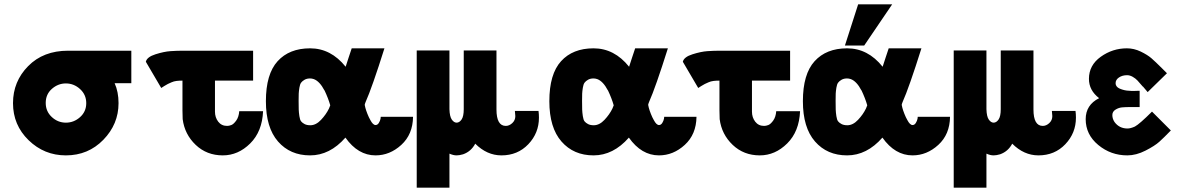

<svg xmlns="http://www.w3.org/2000/svg" viewBox="-20 -706 5466 886"><path d="M40 -230Q40 -330 110 -401Q180 -472 294 -472H586V-322H509Q527 -282 527 -230Q527 -133 457 -61Q387 11 284 11Q184 11 112 -59Q40 -129 40 -230ZM191 -231Q191 -192 219 -166Q247 -140 284 -140Q321 -140 349.5 -165.5Q378 -191 378 -230Q378 -269 349.5 -295Q321 -321 284 -321Q248 -321 219.5 -296Q191 -271 191 -231Z M653 -421Q658 -443 697.5 -455.5Q737 -468 767 -470Q797 -472 824 -472H1148V-334H972V-191Q972 -164 987 -144.5Q1002 -125 1028 -125Q1037 -125 1047.5 -129Q1058 -133 1070 -149.5Q1082 -166 1084 -193H1194Q1190 -99 1134.5 -44Q1079 11 1008 11Q934 11 883 -37.5Q832 -86 823 -156V-155Q822 -168 822 -196V-334Q807 -334 794.5 -332.5Q782 -331 771 -326Q760 -321 754.5 -318.5Q749 -316 738 -309Q727 -302 724 -300Z M1207 -239Q1207 -364 1261 -423.5Q1315 -483 1411 -483Q1507 -483 1575 -398Q1579 -412 1589 -441Q1599 -470 1603 -483H1754Q1697 -302 1667 -235Q1663 -225 1663 -222Q1663 -220 1666 -208.5Q1669 -197 1675.5 -180.5Q1682 -164 1689 -152Q1701 -129 1713 -129Q1722 -129 1728 -138.5Q1734 -148 1736 -158L1737 -167H1886Q1885 -86 1832 -37.5Q1779 11 1713 11Q1632 11 1574 -71Q1502 11 1411 11Q1319 11 1263 -53Q1207 -117 1207 -239ZM1358 -241Q1358 -213 1358.5 -200Q1359 -187 1361.5 -170Q1364 -153 1369.5 -146Q1375 -139 1385.5 -133.5Q1396 -128 1412 -128Q1438 -128 1461.5 -153Q1485 -178 1498 -205Q1502 -216 1504 -220Q1495 -252 1477 -290V-289Q1455 -331 1428 -341Q1419 -344 1411 -344Q1396 -344 1385.5 -338Q1375 -332 1369.5 -324.5Q1364 -317 1361.5 -301Q1359 -285 1358.5 -274Q1358 -263 1358 -241Z M1903 160V-473H2054V-202Q2055 -168 2065 -154Q2075 -140 2087 -140Q2100 -140 2110 -154.5Q2120 -169 2120 -202V-473H2271V-201Q2271 -125 2314 -125Q2330 -125 2344 -138Q2358 -151 2358 -170L2356 -194H2465Q2467 -180 2467 -163Q2467 -92 2418 -40.5Q2369 11 2294 11Q2227 11 2173 -43Q2154 -7 2117 6Q2100 11 2087 11Q2072 11 2054 3V160Z M2515 -239Q2515 -364 2569 -423.5Q2623 -483 2719 -483Q2815 -483 2883 -398Q2887 -412 2897 -441Q2907 -470 2911 -483H3062Q3005 -302 2975 -235Q2971 -225 2971 -222Q2971 -220 2974 -208.5Q2977 -197 2983.5 -180.5Q2990 -164 2997 -152Q3009 -129 3021 -129Q3030 -129 3036 -138.5Q3042 -148 3044 -158L3045 -167H3194Q3193 -86 3140 -37.5Q3087 11 3021 11Q2940 11 2882 -71Q2810 11 2719 11Q2627 11 2571 -53Q2515 -117 2515 -239ZM2666 -241Q2666 -213 2666.5 -200Q2667 -187 2669.5 -170Q2672 -153 2677.5 -146Q2683 -139 2693.5 -133.5Q2704 -128 2720 -128Q2746 -128 2769.5 -153Q2793 -178 2806 -205Q2810 -216 2812 -220Q2803 -252 2785 -290V-289Q2763 -331 2736 -341Q2727 -344 2719 -344Q2704 -344 2693.5 -338Q2683 -332 2677.5 -324.5Q2672 -317 2669.5 -301Q2667 -285 2666.5 -274Q2666 -263 2666 -241Z M3131 -421Q3136 -443 3175.5 -455.5Q3215 -468 3245 -470Q3275 -472 3302 -472H3626V-334H3450V-191Q3450 -164 3465 -144.5Q3480 -125 3506 -125Q3515 -125 3525.5 -129Q3536 -133 3548 -149.5Q3560 -166 3562 -193H3672Q3668 -99 3612.5 -44Q3557 11 3486 11Q3412 11 3361 -37.5Q3310 -86 3301 -156V-155Q3300 -168 3300 -196V-334Q3285 -334 3272.5 -332.5Q3260 -331 3249 -326Q3238 -321 3232.5 -318.5Q3227 -316 3216 -309Q3205 -302 3202 -300Z M3879 -496 3940 -686H4097L3968 -496ZM3685 -239Q3685 -364 3739 -423.5Q3793 -483 3889 -483Q3985 -483 4053 -398Q4057 -412 4067 -441Q4077 -470 4081 -483H4232Q4175 -302 4145 -235Q4141 -225 4141 -222Q4141 -220 4144 -208.5Q4147 -197 4153.5 -180.5Q4160 -164 4167 -152Q4179 -129 4191 -129Q4200 -129 4206 -138.5Q4212 -148 4214 -158L4215 -167H4364Q4363 -86 4310 -37.5Q4257 11 4191 11Q4110 11 4052 -71Q3980 11 3889 11Q3797 11 3741 -53Q3685 -117 3685 -239ZM3836 -241Q3836 -213 3836.5 -200Q3837 -187 3839.5 -170Q3842 -153 3847.5 -146Q3853 -139 3863.5 -133.5Q3874 -128 3890 -128Q3916 -128 3939.5 -153Q3963 -178 3976 -205Q3980 -216 3982 -220Q3973 -252 3955 -290V-289Q3933 -331 3906 -341Q3897 -344 3889 -344Q3874 -344 3863.5 -338Q3853 -332 3847.5 -324.5Q3842 -317 3839.5 -301Q3837 -285 3836.5 -274Q3836 -263 3836 -241Z M4381 160V-473H4532V-202Q4533 -168 4543 -154Q4553 -140 4565 -140Q4578 -140 4588 -154.5Q4598 -169 4598 -202V-473H4749V-201Q4749 -125 4792 -125Q4808 -125 4822 -138Q4836 -151 4836 -170L4834 -194H4943Q4945 -180 4945 -163Q4945 -92 4896 -40.5Q4847 11 4772 11Q4705 11 4651 -43Q4632 -7 4595 6Q4578 11 4565 11Q4550 11 4532 3V160Z M4990 -156Q4990 -222 5052 -253Q5005 -289 5005 -342Q5005 -405 5059.5 -444Q5114 -483 5180 -483Q5213 -483 5244 -468Q5275 -453 5293 -437.5Q5311 -422 5343 -390L5365 -368L5276 -281Q5272 -286 5265 -294Q5258 -302 5254 -307V-306Q5237 -326 5228.5 -335Q5220 -344 5207 -351.5Q5194 -359 5181 -359Q5159 -359 5143.5 -348.5Q5128 -338 5128 -322Q5128 -314 5132.5 -308Q5137 -302 5144 -298.5Q5151 -295 5161 -292Q5171 -289 5180 -288Q5189 -287 5200 -286.5Q5211 -286 5218 -286.5Q5225 -287 5232 -287H5239V-212H5197Q5173 -212 5157.5 -210.5Q5142 -209 5127.5 -200Q5113 -191 5113 -175Q5113 -158 5123 -143Q5145 -113 5183 -113Q5197 -113 5217 -122Q5239 -134 5296 -191L5383 -104Q5351 -71 5330 -52Q5309 -33 5266 -11Q5223 11 5182 11Q5106 11 5048 -37Q4990 -85 4990 -156Z"/></svg>

Font: Coval
Style: Black
Weight: 1000
Foundry: Context Ltd
Version: Version 001.000